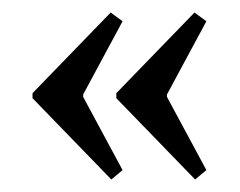

<svg xmlns="http://www.w3.org/2000/svg" viewBox="-20 -461 383 307"><path d="M166 -312 291 -441 310 -427 247 -310V-306L310 -189L292 -174L166 -304ZM32 -312 157 -441 176 -427 113 -310V-306L176 -189L158 -174L32 -304Z"/></svg>

Font: Moniqa ExtBd Cond Paragraph
Style: Regular
Weight: 800
Width: 3
Designer: Rajesh Rajput
Foundry: Rajesh Rajput
Version: Version 1.000